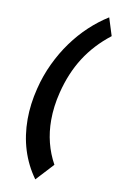

<svg xmlns="http://www.w3.org/2000/svg" viewBox="-106 -850 683 1104"><g transform="rotate(10 236.0 -297.5)"><path d="M471.7 -689Q379.9 -617.7 321.5 -526.4Q263.2 -435.1 233.9 -316.9Q212.9 -233.4 212.9 -153.8Q212.9 -17.6 275.9 96.7L182.1 198.2Q130.9 127.4 104.7 43.5Q78.6 -40.5 78.6 -135.3Q78.6 -223.1 102.1 -316.9Q121.6 -396 155.3 -467Q189 -538.1 232.9 -598.6Q276.9 -659.2 329.3 -708.3Q381.8 -757.3 439 -793Z"/></g></svg>

Font: Andika New Basic
Style: Bold Italic
Weight: 700
Italic angle: -14°
Designer: Victor Gaultney, Annie Olsen, Pablo Ugerman
Foundry: SIL International
Version: Version 5.500